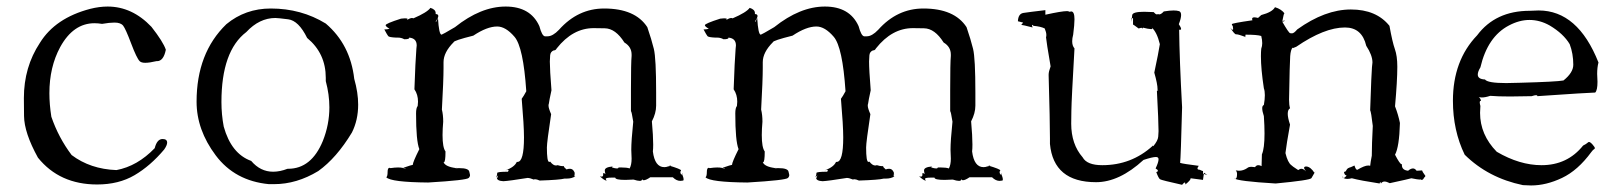

<svg xmlns="http://www.w3.org/2000/svg" viewBox="-20 -551 4957 587"><path d="M277 13Q343 13 391.5 -15.5Q440 -44 482 -94Q491 -107 491 -115Q491 -126 477 -126Q460 -126 453 -98Q400 -43 336 -31Q256 -34 199 -77Q159 -130 137 -194Q131 -232 131 -266Q131 -346 164 -407Q204 -480 269 -480Q280 -480 292 -478Q315 -482 330 -482Q349 -482 356.5 -472.5Q364 -463 381 -418Q398 -373 407 -364Q412 -359 424 -359Q437 -359 458 -364H460Q480 -364 487 -399Q479 -423 443 -469Q384 -531 309 -531Q284 -531 256 -524Q149 -496 102 -420Q53 -346 53 -251Q53 -248 53.5 -196.5Q54 -145 96 -69Q162 13 277 13Z M818 12Q887 12 953 -28Q1009 -68 1056 -146Q1075 -184 1075 -231Q1075 -268 1063 -310Q1051 -415 976 -479Q901 -525 808 -525Q730 -525 672 -477Q581 -389 581 -240Q581 -154 639.5 -76Q698 2 802 12ZM815 -26Q776 -26 748 -59Q687 -81 664 -164Q657 -201 657 -239Q657 -395 733 -453Q773 -496 822 -496Q829 -496 861 -492Q893 -488 919 -435Q976 -388 976 -313V-303Q987 -262 987 -223Q987 -170 967 -120Q932 -35 861 -35H859Q836 -26 815 -26Z M1289 7Q1407 0 1413 -7Q1417 -11 1417 -16Q1416 -23 1413 -31L1415 -25Q1414 -37 1384 -37Q1374 -37 1372 -36L1378 -39L1375 -37Q1342 -41 1336 -55H1337Q1342 -55 1342 -88Q1333 -100 1333 -138Q1333 -156 1335 -179Q1335 -200 1331 -216Q1336 -306 1336 -343V-361Q1336 -391 1367 -422Q1367 -427 1427 -442Q1469 -470 1500 -470Q1526 -470 1553 -438.5Q1580 -407 1589 -272Q1581 -257 1575 -249Q1582 -167 1582 -131Q1582 -56 1562 -56H1560Q1553 -40 1525 -30L1532 -32Q1535 -32 1535 -30L1533 -26Q1500 -26 1500 -22V-20Q1500 -16 1497 -9L1503 -15Q1500 -5 1499 -5L1500 -13L1499 -8Q1499 2 1519 3Q1537 2 1593 -7Q1600 -7 1612 -2Q1613 -3 1616 -3Q1621 -3 1630 1Q1691 -1 1706 -5H1713Q1728 -5 1739 -12H1737Q1737 -11 1742 -9Q1736 -11 1736 -14L1738 -19L1735 -15Q1737 -18 1737 -21Q1737 -25 1733 -30Q1729 -35 1722 -35Q1717 -35 1712 -33Q1704 -40 1704 -42Q1704 -43 1705 -43H1701Q1694 -43 1685 -46L1680 -45Q1671 -45 1662 -57Q1661 -56 1659 -56Q1652 -56 1652 -100Q1652 -116 1665 -202Q1657 -220 1657 -228Q1657 -232 1658 -234Q1659 -243 1666 -275Q1661 -338 1661 -363Q1661 -371 1662 -382Q1663 -393 1673 -397H1674Q1679 -397 1682 -403Q1731 -465 1795 -465Q1796 -465 1829 -464.5Q1862 -464 1889 -421Q1911 -408 1911 -384V-380Q1909 -360 1909 -275V-211Q1911 -211 1916 -179Q1910 -121 1910 -93L1911 -66Q1911 -47 1905 -36Q1897 -39 1880 -39H1871Q1871 -36 1866 -36Q1861 -36 1851 -39L1853 -42Q1829 -40 1829 -30Q1829 -26 1831 -19Q1827 -22 1825 -22Q1824 -22 1824 -19V-16Q1824 -11 1819 -11L1814 -12Q1828 1 1834 1H1835Q1832 -2 1832 -4Q1832 -8 1850 -8H1861Q1861 -1 1892 -1L1917 -2Q1929 2 1936 2Q1943 2 1943 -3V-4Q1944 0 1948 0Q1955 0 1968 -9H2037Q2048 2 2060 2L2069 1L2070 -2Q2070 -8 2065 -20L2068 -21L2063 -17Q2060 -21 2060 -25Q2060 -27 2062 -29V-30Q2062 -34 2025 -45H2032Q2032 -44 2022 -42Q2017 -40 2011 -40Q1982 -40 1976 -88Q1977 -96 1977 -109Q1977 -135 1973 -180Q1986 -205 1986 -228V-268Q1986 -373 1979 -401.5Q1972 -430 1959 -468Q1922 -525 1827 -525Q1747 -525 1689 -460Q1670 -440 1654 -440H1646Q1637 -441 1629 -471Q1602 -531 1526 -531Q1450 -531 1371 -468Q1332 -445 1330 -445Q1322 -445 1319 -496Q1314 -484 1313 -484L1312 -485Q1320 -497 1320 -502Q1320 -508 1312 -508V-511Q1312 -522 1296 -527Q1286 -513 1244 -495L1240 -496Q1234 -496 1224 -490L1226 -493Q1226 -495 1218 -495L1206 -494Q1159 -479 1159 -474Q1159 -470 1171 -463Q1164 -461 1155 -461Q1164 -444 1167 -440.5Q1170 -437 1191 -436H1197Q1207 -436 1216 -431Q1231 -431 1231 -435V-436Q1254 -434 1254 -412L1253 -402Q1250 -365 1247 -278Q1258 -262 1258 -240L1257 -227Q1252 -221 1252 -204Q1252 -120 1262 -95Q1242 -55 1242 -47Q1239 -47 1213 -38Q1219 -37 1221 -34Q1213 -39 1197 -39Q1187 -39 1174 -37L1171 -38Q1165 -38 1165 -25Q1165 -12 1161 -9Q1175 6 1289 7Z M2265 7Q2383 0 2389 -7Q2393 -11 2393 -16Q2392 -23 2389 -31L2391 -25Q2390 -37 2360 -37Q2350 -37 2348 -36L2354 -39L2351 -37Q2318 -41 2312 -55H2313Q2318 -55 2318 -88Q2309 -100 2309 -138Q2309 -156 2311 -179Q2311 -200 2307 -216Q2312 -306 2312 -343V-361Q2312 -391 2343 -422Q2343 -427 2403 -442Q2445 -470 2476 -470Q2502 -470 2529 -438.5Q2556 -407 2565 -272Q2557 -257 2551 -249Q2558 -167 2558 -131Q2558 -56 2538 -56H2536Q2529 -40 2501 -30L2508 -32Q2511 -32 2511 -30L2509 -26Q2476 -26 2476 -22V-20Q2476 -16 2473 -9L2479 -15Q2476 -5 2475 -5L2476 -13L2475 -8Q2475 2 2495 3Q2513 2 2569 -7Q2576 -7 2588 -2Q2589 -3 2592 -3Q2597 -3 2606 1Q2667 -1 2682 -5H2689Q2704 -5 2715 -12H2713Q2713 -11 2718 -9Q2712 -11 2712 -14L2714 -19L2711 -15Q2713 -18 2713 -21Q2713 -25 2709 -30Q2705 -35 2698 -35Q2693 -35 2688 -33Q2680 -40 2680 -42Q2680 -43 2681 -43H2677Q2670 -43 2661 -46L2656 -45Q2647 -45 2638 -57Q2637 -56 2635 -56Q2628 -56 2628 -100Q2628 -116 2641 -202Q2633 -220 2633 -228Q2633 -232 2634 -234Q2635 -243 2642 -275Q2637 -338 2637 -363Q2637 -371 2638 -382Q2639 -393 2649 -397H2650Q2655 -397 2658 -403Q2707 -465 2771 -465Q2772 -465 2805 -464.5Q2838 -464 2865 -421Q2887 -408 2887 -384V-380Q2885 -360 2885 -275V-211Q2887 -211 2892 -179Q2886 -121 2886 -93L2887 -66Q2887 -47 2881 -36Q2873 -39 2856 -39H2847Q2847 -36 2842 -36Q2837 -36 2827 -39L2829 -42Q2805 -40 2805 -30Q2805 -26 2807 -19Q2803 -22 2801 -22Q2800 -22 2800 -19V-16Q2800 -11 2795 -11L2790 -12Q2804 1 2810 1H2811Q2808 -2 2808 -4Q2808 -8 2826 -8H2837Q2837 -1 2868 -1L2893 -2Q2905 2 2912 2Q2919 2 2919 -3V-4Q2920 0 2924 0Q2931 0 2944 -9H3013Q3024 2 3036 2L3045 1L3046 -2Q3046 -8 3041 -20L3044 -21L3039 -17Q3036 -21 3036 -25Q3036 -27 3038 -29V-30Q3038 -34 3001 -45H3008Q3008 -44 2998 -42Q2993 -40 2987 -40Q2958 -40 2952 -88Q2953 -96 2953 -109Q2953 -135 2949 -180Q2962 -205 2962 -228V-268Q2962 -373 2955 -401.5Q2948 -430 2935 -468Q2898 -525 2803 -525Q2723 -525 2665 -460Q2646 -440 2630 -440H2622Q2613 -441 2605 -471Q2578 -531 2502 -531Q2426 -531 2347 -468Q2308 -445 2306 -445Q2298 -445 2295 -496Q2290 -484 2289 -484L2288 -485Q2296 -497 2296 -502Q2296 -508 2288 -508V-511Q2288 -522 2272 -527Q2262 -513 2220 -495L2216 -496Q2210 -496 2200 -490L2202 -493Q2202 -495 2194 -495L2182 -494Q2135 -479 2135 -474Q2135 -470 2147 -463Q2140 -461 2131 -461Q2140 -444 2143 -440.5Q2146 -437 2167 -436H2173Q2183 -436 2192 -431Q2207 -431 2207 -435V-436Q2230 -434 2230 -412L2229 -402Q2226 -365 2223 -278Q2234 -262 2234 -240L2233 -227Q2228 -221 2228 -204Q2228 -120 2238 -95Q2218 -55 2218 -47Q2215 -47 2189 -38Q2195 -37 2197 -34Q2189 -39 2173 -39Q2163 -39 2150 -37L2147 -38Q2141 -38 2141 -25Q2141 -12 2137 -9Q2151 6 2265 7Z M3594 14Q3600 7 3602 7Q3604 7 3604 11V13Q3620 0 3620 -5V-6L3658 -1V-2L3661 -23L3671 -16L3658 -20V-28Q3656 -28 3648 -32Q3641 -32 3641 -36Q3641 -39 3645 -44Q3597 -50 3588 -53Q3590 -69 3594 -223Q3586 -370 3585 -460H3588Q3591 -460 3591 -462Q3591 -467 3584 -477Q3591 -495 3591 -505Q3591 -515 3584.5 -517Q3578 -519 3568 -519Q3556 -519 3538 -516Q3530 -507 3524 -507L3520 -508Q3519 -507 3517 -507Q3513 -507 3507 -514L3478 -515Q3443 -515 3441.5 -505Q3440 -495 3439 -484V-496L3444 -495V-476Q3445 -476 3461 -464L3469 -466Q3472 -466 3472 -464L3471 -462Q3476 -468 3476 -469L3472 -467Q3492 -462 3499 -462Q3503 -462 3503 -463Q3503 -465 3501 -467Q3517 -453 3526 -416Q3522 -390 3509 -329Q3519 -294 3519 -278V-275L3522 -276L3517 -273Q3522 -179 3522 -150Q3522 -145 3521 -133Q3520 -121 3506 -104Q3505 -106 3504 -106V-105Q3439 -46 3350 -46Q3303 -46 3290 -70Q3255 -110 3255 -173Q3255 -177 3255.5 -212Q3256 -247 3265 -403Q3258 -411 3258 -425Q3258 -434 3261 -445Q3265 -476 3265 -492Q3265 -516 3255 -516L3250 -515Q3249 -515 3247.5 -516Q3246 -517 3242 -517Q3226 -517 3176 -506V-520Q3125 -514 3109 -511.5Q3093 -509 3092 -486L3108 -482Q3103 -475 3102 -475H3101H3102Q3106 -475 3137 -467L3135 -473Q3135 -475 3136 -475L3140 -472Q3162 -470 3174 -464Q3179 -452 3179 -444Q3179 -440 3178 -437Q3179 -424 3192 -348Q3186 -332 3186 -323V-320Q3190 -180 3190 -128V-111Q3201 6 3331 6Q3402 6 3476 -62Q3503 -71 3514 -71Q3522 -71 3522 -64Q3522 -55 3513 -36Q3520 -32 3520 -29Q3520 -26 3515 -25Q3522 -6 3526.5 -3Q3531 0 3594 14Z M4202 10Q4206 4 4213 4Q4219 4 4229 9Q4289 -4 4295 -6Q4315 -2 4320 -2Q4322 -2 4322 -3Q4324 -1 4327 -1Q4331 -1 4335 -10V-8L4338 -13Q4328 -27 4328 -29V-30L4311 -29Q4306 -36 4300 -36Q4293 -36 4285 -29Q4266 -31 4266 -46V-49H4265Q4260 -49 4245 -78Q4258 -102 4260 -175Q4255 -200 4245 -226Q4252 -304 4252 -347Q4252 -380 4244.5 -401Q4237 -422 4228 -472Q4188 -522 4110 -522Q4031 -522 3946 -461Q3936 -449 3930 -449Q3929 -449 3924.5 -449.5Q3920 -450 3899 -487L3909 -488Q3909 -487 3900 -484Q3905 -511 3907 -511L3908 -509Q3898 -523 3878 -529Q3870 -514 3836 -505L3826 -496H3827Q3819 -498 3815 -498Q3808 -498 3808 -493L3809 -489Q3746 -480 3746 -477Q3746 -475 3749 -471L3750 -463Q3750 -460 3749 -460Q3746 -460 3741 -467Q3754 -446 3759 -446H3761Q3766 -446 3788 -438L3787 -437L3788 -445Q3824 -445 3836 -441Q3839 -429 3839 -419Q3839 -410 3836 -402Q3835 -392 3835 -379Q3835 -340 3844 -281Q3847 -273 3847 -260Q3847 -247 3844 -230Q3839 -228 3839 -220Q3839 -211 3844 -196Q3846 -166 3846 -143Q3846 -97 3838 -79L3837 -43Q3832 -46 3827 -46Q3821 -46 3817 -40L3806 -41Q3797 -41 3793 -37Q3781 -29 3768 -29L3758 -30Q3762 -26 3762 -19Q3762 -4 3756 -4Q3755 -4 3753 -6Q3762 3 3880 10Q3986 0 3989.5 -6.5Q3993 -13 3999 -23L4002 -28L3999 -22Q3987 -41 3974 -42Q3967 -42 3967 -38Q3967 -34 3973 -27Q3965 -35 3959 -35Q3954 -35 3949 -31Q3929 -44 3928 -46Q3917 -54 3910 -83Q3913 -109 3924 -170Q3917 -191 3917 -203Q3917 -216 3924 -220Q3921 -230 3921 -246Q3923 -360 3924.5 -379.5Q3926 -399 3932 -406V-405Q3932 -404 3933 -404L3943 -408Q4029 -467 4092 -467Q4144 -467 4157 -411Q4176 -382 4176 -360Q4176 -358 4174.5 -345.5Q4173 -333 4169 -214Q4172 -209 4177 -166Q4174 -110 4174 -75Q4170 -55 4169 -44Q4167 -45 4163 -45Q4152 -45 4130 -32H4129Q4125 -32 4121 -45L4110 -40Q4106 -39 4102 -37Q4098 -35 4094 -27Q4089 -26 4089 -24Q4089 -23 4090.5 -19.5Q4092 -16 4097 -14Q4091 -7 4088 -7Q4084 -7 4083 -13Q4086 -4 4099 -4Q4105 -4 4113 -6Q4139 1 4198 10Q4199 5 4200 5Z M4661 16Q4707 16 4755.5 -7Q4804 -30 4845 -86Q4850 -93 4855 -96L4856 -98Q4856 -101 4849 -109Q4842 -117 4838 -117Q4836 -117 4833 -114Q4830 -111 4820 -106Q4772 -46 4693 -46Q4626 -46 4556 -87Q4505 -139 4505 -206L4506 -227Q4504 -234 4504 -238Q4504 -243 4508 -243Q4506 -251 4501 -254L4510 -253Q4521 -253 4536 -258Q4559 -256 4597 -256L4663 -257Q4672 -260 4676 -260Q4680 -260 4680 -258V-257Q4841 -268 4856 -268H4857Q4864 -275 4864 -301L4863 -325Q4863 -345 4867 -360Q4804 -519 4684 -519L4657 -518Q4552 -518 4496 -443Q4422 -366 4422 -243Q4422 -152 4458 -78Q4530 -7 4636 15ZM4585 -297Q4528 -297 4520 -308Q4498 -309 4498 -323Q4498 -332 4506 -345Q4528 -439 4593 -473Q4625 -490 4656 -490Q4688 -490 4718 -473Q4760 -448 4779 -416Q4790 -387 4790 -353Q4790 -329 4760 -305Q4739 -301 4628 -298Z"/></svg>

Font: Xiaobo Songti 小帛宋体
Style: Regular
Weight: 400
Version: Version 1.501;March 17, 2024;FontCreator 14.0.0.2814 64-bit